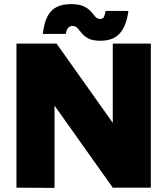

<svg xmlns="http://www.w3.org/2000/svg" viewBox="-20 -912 813 933"><path d="M528 0 103 -599 255 -700 677 -105ZM60 0V-700H255L245 -529V1ZM528 0V-700H713V0ZM468 -714Q430 -714 409.5 -725Q389 -736 378 -750Q367 -764 357 -775Q347 -786 330 -786Q323 -786 314 -779.5Q305 -773 299 -747H188Q194 -800 210.5 -832Q227 -864 255.5 -878Q284 -892 324 -892Q365 -892 387.5 -881Q410 -870 422 -856Q434 -842 443 -831Q452 -820 467 -820Q481 -820 486 -831.5Q491 -843 493 -859H604Q595 -789 563.5 -751.5Q532 -714 468 -714Z"/></svg>

Font: Figtree Light Black
Style: Regular
Weight: 900
Version: Version 2.000